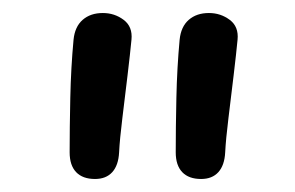

<svg xmlns="http://www.w3.org/2000/svg" viewBox="-20 -805 453 295"><path d="M93 -744Q95 -764 107 -774.5Q119 -785 138 -785Q156 -785 170 -774.5Q184 -764 182 -744Q180 -723 176 -689.5Q172 -656 168 -623.5Q164 -591 163 -571Q162 -551 152.5 -540.5Q143 -530 126 -530Q107 -530 97 -540.5Q87 -551 87 -571Q87 -608 88 -654.5Q89 -701 93 -744ZM256 -744Q258 -764 270 -774.5Q282 -785 301 -785Q319 -785 333 -774.5Q347 -764 345 -744Q343 -723 339 -689.5Q335 -656 331 -623.5Q327 -591 326 -571Q325 -551 315.5 -540.5Q306 -530 289 -530Q270 -530 260 -540.5Q250 -551 250 -571Q250 -608 251 -654.5Q252 -701 256 -744Z"/></svg>

Font: Playpen Sans Arabic
Style: Regular
Weight: 400
Designer: Azza Alameddine, Laura Meseguer, Veronika Burian, José Scaglione
Foundry: TypeTogether
Version: Version 2.000